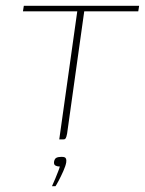

<svg xmlns="http://www.w3.org/2000/svg" viewBox="-20 -480 499 661"><path d="M62 -460H459L456 -441H270L211 -20Q210 -14 208.5 -9.5Q207 -5 205 -2.5Q203 0 197 0H184L246 -441H59ZM159 161Q165 148 170.5 134.5Q176 121 180.5 109.5Q185 98 186 93Q185 93 184 93Q183 93 182 93Q177 93 171 90Q165 87 166 77Q168 66 174.5 63Q181 60 192 60Q199 60 202.5 61.5Q206 63 207.5 67Q209 71 208 79Q206 91 198 109Q190 127 182 142Q174 157 171 161Z"/></svg>

Font: Genos Thin
Style: Italic
Weight: 100
Italic angle: -8°
Designer: Robert E. Leuschke
Foundry: Robert E. Leuschke
Version: Version 1.010